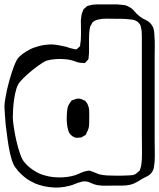

<svg xmlns="http://www.w3.org/2000/svg" viewBox="-26 -795 721 869"><path d="M674 -159Q674 -137 674.5 -112.5Q675 -88 674 -65Q673 -52 670.5 -37.5Q668 -23 659 -12Q652 -3 641 2.5Q630 8 620 13Q607 21 593.5 29Q580 37 564 41Q547 45 528.5 45Q510 45 492 45Q473 45 453.5 45.5Q434 46 415 43Q399 40 384 32.5Q369 25 353 26Q349 26 345.5 27Q342 28 339 29Q326 32 313.5 37.5Q301 43 288 46Q244 58 198 52Q182 50 166 46Q150 42 135 36Q124 31 112.5 25Q101 19 92 12Q79 2 67.5 -9Q56 -20 47 -33Q36 -44 27.5 -71Q19 -98 13.5 -130.5Q8 -163 5 -190Q2 -217 0 -228Q-4 -272 -6 -315Q-6 -326 -0.5 -357.5Q5 -389 15 -426Q25 -463 37 -494.5Q49 -526 60 -537Q76 -552 91 -561Q101 -567 110.5 -572Q120 -577 130 -580Q144 -585 159 -588.5Q174 -592 190 -593Q212 -595 232.5 -591.5Q253 -588 274 -583Q283 -580 291 -577.5Q299 -575 309 -573Q311 -573 314.5 -572Q318 -571 320 -572Q322 -572 323.5 -574Q325 -576 326 -577Q328 -579 331 -581Q334 -583 335 -585Q337 -587 337 -590Q337 -593 337 -595Q340 -609 340 -621Q341 -642 340.5 -662.5Q340 -683 340 -704Q341 -715 342.5 -724.5Q344 -734 348 -743Q349 -745 350 -748Q351 -751 352 -753Q354 -755 356.5 -757Q359 -759 360 -760Q362 -762 364 -764Q366 -766 368 -767Q371 -769 374.5 -769.5Q378 -770 381 -771Q395 -775 411 -775Q427 -775 442 -775H506Q519 -774 532.5 -772.5Q546 -771 558 -764Q572 -757 582.5 -744Q593 -731 606 -721Q619 -711 634.5 -704Q650 -697 660 -683Q668 -672 670.5 -658.5Q673 -645 673 -631Q675 -609 674.5 -586.5Q674 -564 674 -540ZM616 -73Q617 -96 616.5 -127Q616 -158 616 -180V-628Q616 -639 615.5 -649.5Q615 -660 612 -670Q612 -674 610 -680Q598 -703 570 -706.5Q542 -710 519 -710H493Q475 -710 456.5 -710.5Q438 -711 421 -707Q414 -706 406 -702.5Q398 -699 393 -694Q392 -693 391 -690.5Q390 -688 389 -686Q387 -683 385 -680Q383 -677 382 -674Q381 -670 380.5 -666Q380 -662 379 -658Q378 -649 377.5 -640Q377 -631 377 -621V-563Q377 -556 376.5 -549.5Q376 -543 375 -536Q375 -534 375 -531Q375 -528 373 -526Q372 -524 370 -522Q368 -520 366 -518Q365 -517 362.5 -514Q360 -511 358 -510Q357 -509 354.5 -509.5Q352 -510 350 -510Q338 -510 326 -513Q313 -518 298.5 -522Q284 -526 270 -527Q248 -529 226 -527.5Q204 -526 183 -520Q168 -513 144.5 -496Q121 -479 98.5 -459Q76 -439 64 -424Q54 -413 47.5 -391Q41 -369 37.5 -343.5Q34 -318 33 -295.5Q32 -273 32 -262Q32 -251 36 -222.5Q40 -194 47.5 -160.5Q55 -127 65 -98.5Q75 -70 86 -59Q96 -47 107 -38Q118 -29 131 -21Q153 -7 177 -1Q194 4 211 6Q228 8 245 8Q262 8 280 5.5Q298 3 314 -2Q328 -7 340.5 -13Q353 -19 366 -21Q374 -23 377 -23Q379 -23 382 -22Q385 -21 387 -20Q397 -17 405.5 -13Q414 -9 423 -6Q440 -2 458 -1Q476 0 494 0Q509 0 524 0Q539 0 553 -1Q561 -1 570.5 -2Q580 -3 587 -7Q590 -9 593 -11.5Q596 -14 598 -16L605 -22Q607 -24 607.5 -26.5Q608 -29 609 -31Q613 -42 614 -52.5Q615 -63 616 -73ZM378 -270Q378 -252 377.5 -232.5Q377 -213 367 -196Q366 -194 364.5 -190Q363 -186 361 -184Q360 -183 357 -181.5Q354 -180 352 -179Q350 -178 347.5 -176Q345 -174 342 -173Q340 -172 337 -172.5Q334 -173 332 -172Q329 -172 326 -171.5Q323 -171 321 -171Q300 -174 287 -194Q285 -197 283 -205Q279 -218 277.5 -231.5Q276 -245 276 -258Q276 -275 278 -295.5Q280 -316 291 -330Q293 -332 295 -335.5Q297 -339 299 -341L310 -344Q318 -348 321 -348Q336 -351 352 -342Q354 -341 357 -340Q360 -339 361 -337Q364 -334 367.5 -328.5Q371 -323 372 -319Q377 -309 377.5 -296Q378 -283 378 -270Z"/></svg>

Font: Rubik Vinyl
Style: Regular
Weight: 400
Designer: Hubert and Fischer, NaN
Foundry: Hubert and Fischer, NaN
Version: Version 2.200